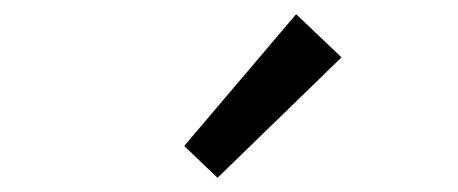

<svg xmlns="http://www.w3.org/2000/svg" viewBox="-20 -892 646 271"><path d="M287 -641 240 -686 398 -872 462 -811Z"/></svg>

Font: Noto Sans SC
Style: Regular
Weight: 400
Designer: Ryoko NISHIZUKA  (kana, bopomofo & ideographs); Paul D. Hunt (Latin, Greek & Cyrillic); Sandoll Communications , Soo-you
Foundry: Adobe
Version: Version 2.002;hotconv 1.0.116;makeotfexe 2.5.65601